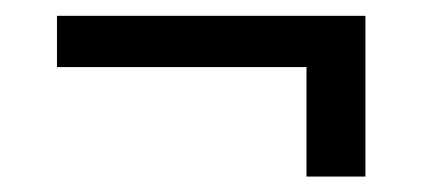

<svg xmlns="http://www.w3.org/2000/svg" viewBox="-20 -403 537 245"><path d="M446.3 -177.7H371.1V-317.4H52.7V-382.8H446.3Z"/></svg>

Font: Pretendard GOV Light
Style: Regular
Weight: 300
Designer: Base glyphs from Inter by Rasmus Andersson; Hangeul glyphs from Noto Sans CJK(Source Han Sans) by Jang Soo-young and Kan
Foundry: Kil Hyung-jin
Version: Version 1.309